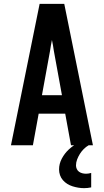

<svg xmlns="http://www.w3.org/2000/svg" viewBox="-20 -755 540 998"><path d="M37 0 186 -735H314L463 0H349L319 -164H181L151 0ZM198 -260H302L260 -490Q258 -504 255.5 -518.5Q253 -533 250 -547Q247 -533 244.5 -518.5Q242 -504 240 -490ZM417 223Q402 223 387 220.5Q372 218 357.5 213.5Q343 209 330 201Q317 193 307 181.5Q297 170 292 155.5Q287 141 287 126Q287 96 301.5 69Q316 42 337.5 22Q359 2 385.5 -12Q412 -26 441 -33V0Q427 8 415.5 19.5Q404 31 395.5 44.5Q387 58 381 73.5Q375 89 375 105Q375 114 379 123Q383 132 390.5 137.5Q398 143 407.5 145.5Q417 148 427 148Q433 148 440 147Q447 146 454 144V219Q445 221 435.5 222Q426 223 417 223Z"/></svg>

Font: Iosevka Algr
Style: Bold
Weight: 700
Monospace: yes
Designer: Belleve Invis
Foundry: Belleve Invis
Version: Version 26.0.2; ttfautohint (v1.8.3)